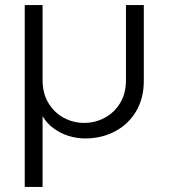

<svg xmlns="http://www.w3.org/2000/svg" viewBox="-20 -530 661 753"><path d="M77 203V-510H147V-216Q147 -163 170.5 -125Q194 -87 231 -67.5Q268 -48 310 -48Q353 -48 390.5 -68Q428 -88 451 -125.5Q474 -163 474 -216V-510H544V-213Q544 -144 513.5 -93Q483 -42 430.5 -14.5Q378 13 314 13Q281 13 249 3Q217 -7 190.5 -26.5Q164 -46 147 -74V203Z"/></svg>

Font: MuseoModerno Thin Light
Style: Regular
Weight: 300
Version: Version 1.003